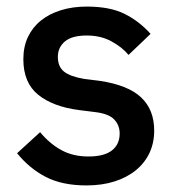

<svg xmlns="http://www.w3.org/2000/svg" viewBox="-20 -552 534 584"><path d="M243 12Q169 12 119 -14Q69 -40 32 -86L102 -150Q131 -115 166.5 -95.5Q202 -76 249 -76Q297 -76 320.5 -94.5Q344 -113 344 -146Q344 -171 327.5 -188.5Q311 -206 270 -211L222 -217Q142 -227 96.5 -263.5Q51 -300 51 -372Q51 -410 65 -439.5Q79 -469 104.5 -489.5Q130 -510 165.5 -521Q201 -532 244 -532Q314 -532 358.5 -510Q403 -488 438 -449L371 -385Q351 -409 318.5 -426.5Q286 -444 244 -444Q199 -444 177.5 -426Q156 -408 156 -379Q156 -349 175 -334Q194 -319 236 -312L284 -306Q370 -293 409.5 -255.5Q449 -218 449 -155Q449 -117 434.5 -86.5Q420 -56 393 -34Q366 -12 328 0Q290 12 243 12Z"/></svg>

Font: IBMPlexSans-Medium
Style: Regular
Weight: 500
Designer: Mike Abbink, Paul van der Laan, Pieter van Rosmalen
Foundry: Bold Monday
Version: Version 3.1